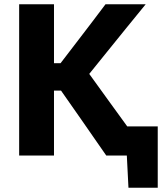

<svg xmlns="http://www.w3.org/2000/svg" viewBox="-20 -733 783 905"><path d="M585.5 151.9 576.5 -25.7 605.6 0H529.5V-137.2Q578.3 -137.2 626.8 -137.2Q675.2 -137.2 723.5 -137.2Q723.5 -100.8 723.5 -63.4Q723.5 -26 723.5 10.4Q723.5 45.5 723.5 81.1Q723.5 116.7 723.5 151.9ZM480.8 0Q447.9 -47.5 418.7 -89.4Q389.6 -131.2 361.7 -171.5L267.6 -306H221.6V-435.2H265.5L349.7 -545Q379.7 -584 409.1 -622.7Q438.4 -661.4 477.4 -713H666.8Q620.6 -656.6 576.4 -602.1Q532.2 -547.6 487.5 -492.2L374.7 -352.5L371.6 -424.9L496.9 -251.4Q526.1 -211.7 559.2 -165.6Q592.4 -119.5 624 -76Q655.7 -32.5 679.3 0ZM70.3 0Q70.3 -57.6 70.3 -111.6Q70.3 -165.5 70.3 -232.4V-474.4Q70.3 -543.6 70.3 -599Q70.3 -654.4 70.3 -713H234.5Q234.5 -654.4 234.5 -599Q234.5 -543.6 234.5 -474.4V-232.4Q234.5 -165.5 234.5 -111.6Q234.5 -57.6 234.5 0Z"/></svg>

Font: Commissioner Thin
Style: Regular
Weight: 100
Designer: Kostas Bartsokas
Foundry: Kostas Bartsokas
Version: Version 1.001;gftools[0.9.23]